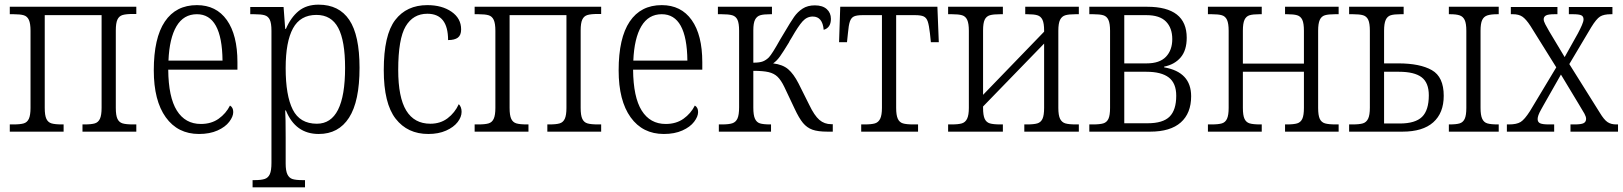

<svg xmlns="http://www.w3.org/2000/svg" viewBox="-20 -565 6967 824"><path d="M22 -31H38Q67 -31 82 -35.5Q97 -40 104 -55.5Q111 -71 111 -102V-433Q111 -464 104 -479.5Q97 -495 82 -499.5Q67 -504 38 -504H22V-536H565V-505H550Q521 -505 506 -500.5Q491 -496 484 -481Q477 -466 477 -434V-102Q477 -70 484 -55Q491 -40 506 -35.5Q521 -31 551 -31H565V0H334V-31H343Q372 -31 387 -35.5Q402 -40 409 -55.5Q416 -71 416 -102V-500H172V-102Q172 -70 179 -55Q186 -40 201 -35.5Q216 -31 246 -31H253V0H22Z M640 -263Q640 -402 687.5 -472.5Q735 -543 825 -543Q908 -543 953.5 -479Q999 -415 999 -298V-266H702Q703 -148 739 -90.5Q775 -33 842 -33Q887 -33 918.5 -55.5Q950 -78 967 -112Q981 -104 981 -84Q981 -65 964 -42.5Q947 -20 913.5 -5Q880 10 834 10Q743 10 691.5 -61.5Q640 -133 640 -263ZM935 -305Q933 -504 825 -504Q768 -504 737.5 -452.5Q707 -401 703 -305Z M1064 208H1073Q1101 208 1116 203Q1131 198 1138 182.5Q1145 167 1145 134V-433Q1145 -465 1138 -480Q1131 -495 1116 -499.5Q1101 -504 1070 -504H1054V-535H1197L1204 -441H1207Q1228 -490 1261.5 -517.5Q1295 -545 1347 -545Q1435 -545 1479 -479.5Q1523 -414 1523 -274Q1523 -130 1478 -60Q1433 10 1348 10Q1248 10 1207 -91H1204Q1206 -60 1206 24V137Q1206 168 1213.5 183.5Q1221 199 1235.5 203.5Q1250 208 1278 208H1289V239H1064ZM1461 -274Q1461 -390 1431.5 -445.5Q1402 -501 1338 -501Q1269 -501 1237.5 -443.5Q1206 -386 1206 -273Q1206 -155 1236.5 -94.5Q1267 -34 1340 -34Q1461 -34 1461 -274Z M1627 -264Q1627 -415 1676 -479Q1725 -543 1814 -543Q1877 -543 1918 -514.5Q1959 -486 1959 -439Q1959 -414 1945 -403.5Q1931 -393 1903 -393Q1903 -506 1814 -506Q1753 -506 1721 -452Q1689 -398 1689 -265Q1689 -147 1723.5 -90.5Q1758 -34 1827 -34Q1870 -34 1901 -57.5Q1932 -81 1949 -118Q1961 -106 1961 -85Q1961 -63 1944 -41Q1927 -19 1894.5 -4.5Q1862 10 1818 10Q1729 10 1678 -55.5Q1627 -121 1627 -264Z M2017 -31H2033Q2062 -31 2077 -35.5Q2092 -40 2099 -55.5Q2106 -71 2106 -102V-433Q2106 -464 2099 -479.5Q2092 -495 2077 -499.5Q2062 -504 2033 -504H2017V-536H2560V-505H2545Q2516 -505 2501 -500.5Q2486 -496 2479 -481Q2472 -466 2472 -434V-102Q2472 -70 2479 -55Q2486 -40 2501 -35.5Q2516 -31 2546 -31H2560V0H2329V-31H2338Q2367 -31 2382 -35.5Q2397 -40 2404 -55.5Q2411 -71 2411 -102V-500H2167V-102Q2167 -70 2174 -55Q2181 -40 2196 -35.5Q2211 -31 2241 -31H2248V0H2017Z M2635 -263Q2635 -402 2682.5 -472.5Q2730 -543 2820 -543Q2903 -543 2948.5 -479Q2994 -415 2994 -298V-266H2697Q2698 -148 2734 -90.5Q2770 -33 2837 -33Q2882 -33 2913.5 -55.5Q2945 -78 2962 -112Q2976 -104 2976 -84Q2976 -65 2959 -42.5Q2942 -20 2908.5 -5Q2875 10 2829 10Q2738 10 2686.5 -61.5Q2635 -133 2635 -263ZM2930 -305Q2928 -504 2820 -504Q2763 -504 2732.5 -452.5Q2702 -401 2698 -305Z M3065 -31H3079Q3108 -31 3123 -36Q3138 -41 3145 -56.5Q3152 -72 3152 -105V-433Q3152 -465 3145 -480Q3138 -495 3122.5 -499.5Q3107 -504 3076 -504H3061V-536H3293V-504H3287Q3257 -504 3242.5 -499.5Q3228 -495 3220.5 -480.5Q3213 -466 3213 -435V-296Q3240 -296 3254 -301.5Q3268 -307 3280 -319Q3294 -334 3328 -395Q3337 -409 3346 -425Q3373 -471 3388 -492.5Q3403 -514 3424.5 -528Q3446 -542 3477 -542Q3510 -542 3528 -526Q3546 -510 3546 -484Q3546 -446 3515 -437Q3510 -494 3468 -494Q3443 -494 3424.5 -473.5Q3406 -453 3378 -404Q3376 -400 3372.5 -395Q3369 -390 3366 -383Q3341 -342 3327.5 -323Q3314 -304 3298 -293Q3339 -288 3362.5 -268Q3386 -248 3407 -207L3453 -115Q3475 -69 3496.5 -50.5Q3518 -32 3548 -32H3554V0H3531Q3490 0 3466.5 -8.5Q3443 -17 3426 -37.5Q3409 -58 3390 -99L3346 -192Q3332 -221 3317 -235.5Q3302 -250 3278.5 -255.5Q3255 -261 3213 -261V-103Q3213 -71 3220 -55.5Q3227 -40 3241.5 -35.5Q3256 -31 3285 -31H3289V0H3065Z M3676 -31H3691Q3720 -31 3735 -35.5Q3750 -40 3757.5 -55.5Q3765 -71 3765 -102V-500H3682Q3657 -500 3645 -494.5Q3633 -489 3627.5 -473Q3622 -457 3619 -422L3615 -384H3581L3586 -536H4003L4009 -384H3975L3971 -422Q3967 -457 3961.5 -473Q3956 -489 3944 -494.5Q3932 -500 3907 -500H3826V-102Q3826 -71 3833 -55.5Q3840 -40 3855 -35.5Q3870 -31 3899 -31H3920V0H3676Z M4049 -31H4064Q4093 -31 4108 -35.5Q4123 -40 4130.5 -55.5Q4138 -71 4138 -102V-433Q4138 -464 4131 -479.5Q4124 -495 4109 -499.5Q4094 -504 4065 -504H4049V-536H4284V-504H4273Q4243 -504 4228 -499.5Q4213 -495 4206 -480.5Q4199 -466 4199 -434V-158L4461 -429V-434Q4461 -465 4454 -480Q4447 -495 4432 -499.5Q4417 -504 4388 -504H4380V-536H4610V-504H4597Q4567 -504 4552 -499.5Q4537 -495 4529.5 -480Q4522 -465 4522 -433V-102Q4522 -70 4529.5 -55Q4537 -40 4552 -35.5Q4567 -31 4597 -31H4610V0H4376V-31H4388Q4417 -31 4432 -35.5Q4447 -40 4454 -55Q4461 -70 4461 -102V-378L4199 -108V-102Q4199 -70 4206 -55Q4213 -40 4228 -35.5Q4243 -31 4273 -31H4284V0H4049Z M4655 -31H4671Q4700 -31 4715 -35.5Q4730 -40 4737 -55Q4744 -70 4744 -102V-433Q4744 -464 4737 -479.5Q4730 -495 4715 -499.5Q4700 -504 4671 -504H4655V-536H4903Q5073 -536 5073 -403Q5073 -349 5047 -318.5Q5021 -288 4976 -279V-276Q5092 -256 5092 -152Q5092 -79 5047.5 -39.5Q5003 0 4916 0H4655ZM4901 -293Q4957 -293 4984 -321.5Q5011 -350 5011 -397Q5011 -445 4984 -472.5Q4957 -500 4900 -500H4805V-293ZM4905 -36Q4971 -36 4999.5 -64.5Q5028 -93 5028 -154Q5028 -208 4996 -232.5Q4964 -257 4900 -257H4805V-36Z M5164 -31H5180Q5209 -31 5224 -35.5Q5239 -40 5246 -55.5Q5253 -71 5253 -102V-433Q5253 -464 5246 -479.5Q5239 -495 5224 -499.5Q5209 -504 5180 -504H5164V-536H5395V-504H5386Q5357 -504 5342.5 -499.5Q5328 -495 5321 -480Q5314 -465 5314 -433V-292H5576V-433Q5576 -465 5569 -480Q5562 -495 5547 -499.5Q5532 -504 5503 -504H5495V-536H5725V-504H5710Q5681 -504 5666 -499.5Q5651 -495 5644 -479.5Q5637 -464 5637 -433V-102Q5637 -70 5644 -55Q5651 -40 5666.5 -35.5Q5682 -31 5712 -31H5725V0H5495V-31H5503Q5532 -31 5547 -35.5Q5562 -40 5569 -55Q5576 -70 5576 -102V-257H5314V-102Q5314 -70 5321 -55Q5328 -40 5343 -35.5Q5358 -31 5388 -31H5395V0H5164Z M5770 -31H5785Q5814 -31 5829 -35.5Q5844 -40 5851.5 -55.5Q5859 -71 5859 -103V-433Q5859 -465 5852 -480Q5845 -495 5830 -499.5Q5815 -504 5786 -504H5770V-536H6004V-504H5991Q5963 -504 5948.5 -499.5Q5934 -495 5927 -479.5Q5920 -464 5920 -433V-293H5981Q6074 -293 6125 -264Q6176 -235 6176 -154Q6176 -80 6131 -40Q6086 0 5999 0H5770ZM6198 -31H6201Q6230 -31 6244.5 -35.5Q6259 -40 6266 -55Q6273 -70 6273 -102V-433Q6273 -464 6266 -479Q6259 -494 6244.5 -499Q6230 -504 6203 -504H6198V-536H6412V-504H6407Q6379 -504 6363.5 -499Q6348 -494 6341 -479Q6334 -464 6334 -433V-102Q6334 -71 6341 -55.5Q6348 -40 6363 -35.5Q6378 -31 6407 -31H6412V0H6198ZM5987 -35Q6054 -35 6083 -63.5Q6112 -92 6112 -156Q6112 -210 6081 -233.5Q6050 -257 5984 -257H5920V-35Z M6447 -31H6456Q6489 -31 6506 -41.5Q6523 -52 6546 -88L6659 -276L6548 -454Q6529 -483 6513.5 -493.5Q6498 -504 6473 -504H6464V-535H6664V-504H6652Q6624 -504 6614.5 -498.5Q6605 -493 6605 -482Q6605 -474 6612 -460.5Q6619 -447 6629 -430L6695 -320L6752 -422Q6762 -441 6769 -457Q6776 -473 6776 -482Q6776 -495 6766 -499.5Q6756 -504 6730 -504H6713V-535H6900V-504H6894Q6863 -504 6847 -494Q6831 -484 6809 -448L6715 -290L6846 -81Q6864 -51 6879 -41Q6894 -31 6916 -31H6924V0H6720V-31H6738Q6766 -31 6776.5 -36.5Q6787 -42 6787 -55Q6787 -64 6780 -77Q6773 -90 6755 -119L6679 -245L6604 -113Q6602 -109 6594 -95Q6586 -81 6582.5 -71Q6579 -61 6579 -54Q6579 -41 6589.5 -36Q6600 -31 6627 -31H6650V0H6447Z"/></svg>

Font: Noto Serif NarrowLight
Style: Regular
Weight: 300
Width: 4
Designer: Monotype Design Team
Foundry: Monotype Imaging Inc.
Version: Version 1.001